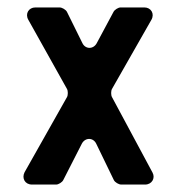

<svg xmlns="http://www.w3.org/2000/svg" viewBox="-20 -496 475 516"><path d="M306 0H370C388 0 398 -17 390 -32L281 -235C278 -240 278 -252 281 -257L387 -443C396 -459 386 -476 368 -476H304C298 -476 288 -470 285 -464L240 -380C231 -363 209 -363 201 -381L160 -464C157 -470 147 -476 140 -476H75C57 -476 47 -459 56 -443L160 -257C163 -252 163 -240 160 -235L46 -33C38 -17 47 0 66 0H131C137 0 147 -6 150 -12L200 -110C209 -127 231 -127 239 -109L286 -12C289 -6 299 0 306 0Z"/></svg>

Font: DIN Rundschrift
Style: Mittel
Weight: 400
Version: Version 1.027